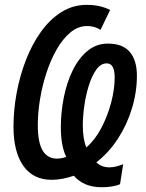

<svg xmlns="http://www.w3.org/2000/svg" viewBox="-20 -745 614 806"><path d="M406.7 41Q331.5 41 290 -7.3Q267.6 0.5 244.1 5.1Q220.7 9.8 196.8 9.8Q119.1 9.8 77.9 -48.8Q36.6 -107.4 36.6 -213.9Q36.6 -283.2 50 -355.5Q63.5 -427.7 89.1 -493.7Q114.7 -559.6 152.1 -611.8Q189.5 -664.1 237.8 -694.3Q286.1 -724.6 344.2 -724.6Q374 -724.6 398.2 -719Q422.4 -713.4 442.4 -703.1L401.9 -619.6Q377.4 -635.7 346.2 -635.7Q308.1 -635.7 275.9 -609.1Q243.7 -582.5 218.3 -538.1Q192.9 -493.7 175 -439.2Q157.2 -384.8 147.9 -327.9Q138.7 -271 138.7 -220.7Q138.7 -146.5 159.2 -112.8Q179.7 -79.1 218.8 -79.1Q238.3 -79.1 257.8 -86.4Q235.4 -133.8 235.4 -210Q235.4 -273.4 247.8 -335.9Q260.3 -398.4 285.2 -449.5Q310.1 -500.5 347.2 -531.2Q384.3 -562 433.1 -562Q495.1 -562 524.9 -526.9Q554.7 -491.7 554.7 -426.8Q554.7 -358.4 533.9 -290Q513.2 -221.7 474.9 -162.6Q436.5 -103.5 384.3 -63.5Q406.7 -42.5 439 -42.5Q464.4 -42.5 497.1 -55.7L483.9 28.3Q466.3 35.6 446.3 38.3Q426.3 41 406.7 41ZM342.3 -126Q377.9 -156.2 404.8 -206.8Q431.6 -257.3 446.5 -314Q461.4 -370.6 461.4 -419.4Q461.4 -479 428.2 -479Q402.8 -479 384 -452.4Q365.2 -425.8 352.5 -384.8Q339.8 -343.8 333.7 -299.3Q327.6 -254.9 327.6 -218.8Q327.6 -162.1 342.3 -126Z"/></svg>

Font: Open Sans Condensed SemiBold
Style: Italic
Weight: 600
Width: 3
Italic angle: -12°
Designer: Monotype Design Team
Foundry: Monotype Imaging Inc.
Version: Version 3.000; ttfautohint (v1.8.4)